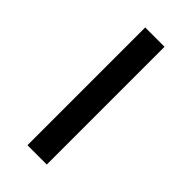

<svg xmlns="http://www.w3.org/2000/svg" viewBox="-180 -577 618 618"><g transform="rotate(45 129.0 -268.0)"><path d="M173 0H85V-536H173Z"/></g></svg>

Font: Noto Sans Mandaic
Style: Regular
Weight: 400
Designer: Monotype Design Team
Foundry: Monotype Imaging Inc.
Version: Version 2.002; ttfautohint (v1.8.4.7-5d5b)